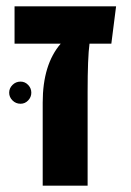

<svg xmlns="http://www.w3.org/2000/svg" viewBox="-20 -587 413 607"><path d="M347 -567 332 -449H263Q257 -405 257 -297V0H115V-263Q115 -383 172 -449H26V-567ZM45 -329Q59 -329 69 -318.5Q79 -308 79 -294Q79 -280 69 -269.5Q59 -259 45 -259Q30 -259 19.5 -269.5Q9 -280 9 -294Q9 -308 19.5 -318.5Q30 -329 45 -329Z"/></svg>

Font: FiraGO SemiBold
Style: Regular
Weight: 600
Designer: bBox Type
Foundry: bBox Type GmbH
Version: Version 1.001;PS 001.001;hotconv 1.0.88;makeotf.lib2.5.64775